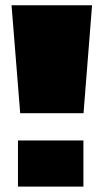

<svg xmlns="http://www.w3.org/2000/svg" viewBox="-20 -695 390 732"><path d="M57 -263.5H298.5L331 -675H24ZM48.5 16.5H298V-159.5H48.5Z"/></svg>

Font: Anybody Expanded Black
Style: Regular
Weight: 900
Width: 7
Designer: Tyler Finck
Foundry: Etcetera Type Company
Version: Version 1.113;gftools[0.9.25]